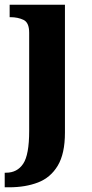

<svg xmlns="http://www.w3.org/2000/svg" viewBox="-24 -556 389 816"><path d="M-4 240V178H2Q49 178 74.5 140Q100 102 100 0V-417Q100 -460 76 -471.5Q52 -483 20 -483H17V-536H252V8Q252 97 221.5 148Q191 199 137.5 219.5Q84 240 15 240Z"/></svg>

Font: Noto Serif Yezidi
Style: Bold
Weight: 700
Designer: Dalton Maag Ltd
Foundry: Dalton Maag Ltd
Version: Version 1.001; ttfautohint (v1.8.4.7-5d5b)